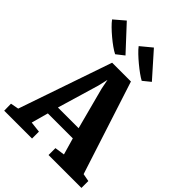

<svg xmlns="http://www.w3.org/2000/svg" viewBox="-296 -1160 1300 1300"><g transform="rotate(45 354.0 -509.5)"><path d="M41.5 -77 271.5 -746.5H451.5L668.5 -76.5L724 -66V0H409V-66L480 -76.5L445.5 -196H206.5L173 -75L251 -66V0H-15.5L-16.5 -66ZM424.5 -272.5 345.5 -571.5 331.5 -642 315 -571 226.5 -272.5ZM399 -1019 553.5 -845 500 -801.5H499.5Q481.5 -811 456.5 -829Q431.5 -847 405 -869Q378.5 -891 355.5 -913Q332.5 -935 319 -953ZM140 -1018.5 301 -845 245.5 -801.5H245Q226.5 -810.5 201 -828.5Q175.5 -846.5 149 -868.8Q122.5 -891 99.8 -913.2Q77 -935.5 64 -953.5Z"/></g></svg>

Font: Merriweather Black
Style: Regular
Weight: 900
Designer: Eben Sorkin
Foundry: Eben Sorkin
Version: Version 2.200;gftools[0.9.31]